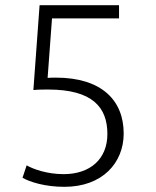

<svg xmlns="http://www.w3.org/2000/svg" viewBox="-20 -710 604 742"><path d="M67 -23C95 -7 153 12 229 12C376 12 458 -81 458 -194C458 -322 373 -410 196 -410C186 -410 175 -410 164 -409L181 -639H440V-690H133L109 -362C129 -364 148 -364 166 -364C338 -364 395 -295 395 -192C395 -96 329 -37 226 -37C161 -37 107 -57 83 -71Z"/></svg>

Font: Repo Light
Style: Regular
Weight: 300
Designer: Stefan Peev
Foundry: Context Ltd
Version: Version 001.502